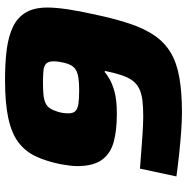

<svg xmlns="http://www.w3.org/2000/svg" viewBox="-10 -726 744 764"><g transform="rotate(-90 362.0 -344.0)"><path d="M297 8Q265 8 222 5Q179 2 132.5 -3Q86 -8 42 -14L73 -159Q137 -154 193.5 -150Q250 -146 280 -146Q319 -146 346 -149.5Q373 -153 392 -162.5Q411 -172 423.5 -189Q436 -206 445 -233Q454 -260 462 -299H457Q449 -292 430 -280.5Q411 -269 378 -260Q345 -251 291 -251Q226 -251 179.5 -263.5Q133 -276 108 -310.5Q83 -345 83 -409Q83 -424 85.5 -441.5Q88 -459 91 -477Q103 -534 122.5 -575Q142 -616 178 -643Q214 -670 274 -683Q334 -696 427 -696Q496 -696 548.5 -689Q601 -682 638 -664Q675 -646 694.5 -613Q714 -580 714 -527Q714 -494 707 -446.5Q700 -399 686 -337Q669 -257 649.5 -199Q630 -141 602.5 -101Q575 -61 535 -37Q495 -13 436.5 -2.5Q378 8 297 8ZM385 -401Q415 -401 434.5 -404Q454 -407 465.5 -414Q477 -421 483.5 -432Q490 -443 494 -459Q496 -468 498 -480Q500 -492 500 -502Q500 -523 491 -532Q482 -541 463.5 -543Q445 -545 417 -545Q387 -545 367 -543Q347 -541 334 -535Q321 -529 313 -517Q305 -505 299 -485Q296 -475 294.5 -464.5Q293 -454 293 -444Q293 -425 302 -416Q311 -407 331 -404Q351 -401 385 -401Z"/></g></svg>

Font: Saira SemiExpanded ExtraBold
Style: Italic
Weight: 800
Width: 6
Italic angle: -12°
Designer: Hector Gatti with collaboration of the Omnibus-Type team
Foundry: Omnibus-Type
Version: Version 1.101